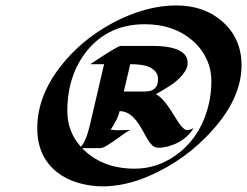

<svg xmlns="http://www.w3.org/2000/svg" viewBox="-20 -700 899 699"><path d="M353.5 -21.5Q309.1 -21.5 264.9 -34.2Q220.7 -46.9 187.5 -73.2Q115.7 -130.4 115.7 -233.4Q115.7 -347.2 197.3 -454.1Q273.4 -554.2 391.6 -617.2Q510.7 -680.2 622.1 -680.2Q722.2 -680.2 789.1 -622.1Q859.4 -560.5 859.4 -462.4Q859.4 -344.7 754.9 -227.5Q657.2 -117.7 523.4 -59.6Q435.1 -21.5 353.5 -21.5ZM518.6 -458Q495.1 -466.3 454.1 -466.3L430.7 -366.7H500Q527.8 -366.7 537.6 -373.5Q547.4 -380.4 551.3 -388.9Q555.2 -397.5 555.2 -413.8Q555.2 -430.2 544.4 -441.2Q533.7 -452.1 518.6 -458ZM278.8 -160.6Q351.6 -85.9 470.2 -85.9Q550.3 -85.9 617.2 -132.8Q711.4 -198.7 740.2 -321.3Q749.5 -359.9 749.5 -405.3Q749.5 -450.7 729.5 -490.2Q709.5 -529.8 675.8 -556.6Q608.4 -611.8 506.8 -611.8Q376.5 -611.8 297.9 -516.6Q225.1 -427.2 225.1 -295.4Q225.1 -220.7 274.4 -165.5Q293.9 -186.5 308.1 -248L358.9 -466.3H308.6Q408.2 -532.7 418.9 -532.7H537.1Q631.8 -532.7 656.2 -496.1Q663.1 -486.3 663.1 -469.7Q663.1 -453.1 650.6 -435.8Q638.2 -418.5 620.1 -403.3Q599.1 -386.2 547.4 -356.9Q573.7 -345.2 610.8 -284.2Q632.8 -247.6 643.3 -237.1Q653.8 -226.6 660.6 -226.6Q672.9 -226.6 685.1 -233.9Q654.8 -184.1 591.8 -167Q572.8 -162.1 557.6 -162.1Q542.5 -162.1 533.2 -171.9Q523.9 -181.6 515.1 -196.5Q506.3 -211.4 497.1 -228.8Q487.8 -246.1 476.1 -260.7Q449.2 -295.4 415.5 -295.4Q409.2 -266.6 382.8 -228Q400.4 -225.1 419.4 -226.1Q438.5 -227.1 456.5 -227.1Q447.3 -225.1 417 -202.6Q360.4 -160.6 346.2 -160.6Z"/></svg>

Font: Fondamento
Style: Italic
Weight: 400
Italic angle: -12°
Version: Version 1.000